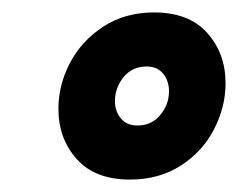

<svg xmlns="http://www.w3.org/2000/svg" viewBox="-20 -650 383 309"><path d="M74 -475Q74 -513 92.5 -548.5Q111 -584 146 -607Q181 -630 228 -630Q284 -630 313.5 -597Q343 -564 343 -516Q343 -478 324.5 -442Q306 -406 271 -383.5Q236 -361 189 -361Q133 -361 103.5 -394Q74 -427 74 -475ZM252 -503Q252 -520 242.5 -531.5Q233 -543 216 -543Q193 -543 179 -526Q165 -509 165 -487Q165 -471 174.5 -459.5Q184 -448 201 -448Q224 -448 238 -465Q252 -482 252 -503Z"/></svg>

Font: Grenze Black
Style: Italic
Weight: 900
Italic angle: -10°
Designer: Renata Polastri
Foundry: Omnibus-Type
Version: Version 1.002; ttfautohint (v1.8)